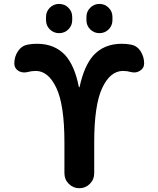

<svg xmlns="http://www.w3.org/2000/svg" viewBox="-20 -989 812 988"><path d="M606.4 -763.7Q629.9 -763.7 651.4 -759.8Q683.6 -754.9 702.6 -726.6Q721.7 -698.2 721.7 -662.1Q721.7 -637.7 700.2 -625Q686.5 -616.2 670.9 -616.2Q663.1 -616.2 654.3 -618.2Q633.8 -624 613.3 -624Q546.9 -624 505.9 -536.1Q464.8 -448.2 464.8 -256.8V-97.7Q464.8 -65.4 442.4 -43Q419.9 -20.5 388.2 -20.5Q356.4 -20.5 334 -43Q311.5 -65.4 311.5 -97.7V-256.8Q311.5 -449.2 270 -536.6Q228.5 -624 164.1 -624Q143.6 -624 121.1 -618.2Q113.3 -616.2 104.5 -616.2Q88.9 -616.2 75.2 -624Q53.7 -637.7 53.7 -662.1Q53.7 -698.2 72.8 -726.1Q91.8 -753.9 124 -759.8Q146.5 -763.7 170.9 -763.7Q261.7 -763.7 316.4 -704.1Q364.3 -650.4 385.7 -542Q385.7 -540 387.7 -540Q389.6 -540 389.6 -542Q413.1 -650.4 460.9 -704.1Q515.6 -763.7 606.4 -763.7ZM216.8 -885.7V-901.4Q216.8 -929.7 236.3 -949.2Q255.9 -968.8 284.2 -968.8Q312.5 -968.8 332 -949.2Q351.6 -929.7 351.6 -901.4V-885.7Q351.6 -857.4 332 -837.9Q312.5 -818.4 284.2 -818.4Q255.9 -818.4 236.3 -837.9Q216.8 -857.4 216.8 -885.7ZM424.8 -884.8V-902.3Q424.8 -929.7 444.3 -949.2Q463.9 -968.8 491.7 -968.8Q519.5 -968.8 539.1 -949.2Q558.6 -929.7 558.6 -902.3V-884.8Q558.6 -857.4 539.1 -837.9Q519.5 -818.4 491.7 -818.4Q463.9 -818.4 444.3 -837.9Q424.8 -857.4 424.8 -884.8Z"/></svg>

Font: Gen Jyuu GothicX Bold
Style: Bold
Weight: 700
Designer: Ryoko NISHIZUKA (kana &amp; ideographs); Paul D. Hunt (Latin, Greek &amp; Cyrillic); Wenlong ZHANG (bopomofo); Sandoll C
Version: Version 1.058.20140828